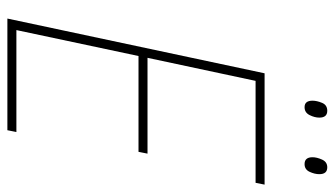

<svg xmlns="http://www.w3.org/2000/svg" viewBox="-218 -710 928 533"><g transform="rotate(90 246.5 -444.0)"><path d="M32 0 184 -714H493L488 -689H205L141 -389H407L402 -364H136L64 -25H347L342 0ZM436 -825Q417 -825 417 -847Q417 -859 423.5 -873.5Q430 -888 445 -888Q464 -888 464 -866Q464 -853 457.5 -839Q451 -825 436 -825ZM278 -825Q260 -825 260 -847Q260 -859 266 -873.5Q272 -888 288 -888Q307 -888 307 -866Q307 -853 300 -839Q293 -825 278 -825Z"/></g></svg>

Font: Noto Sans SemiCondensed Thin
Style: Italic
Weight: 100
Width: 4
Italic angle: -12°
Designer: Monotype Design Team
Foundry: Monotype Imaging Inc.
Version: Version 2.013; ttfautohint (v1.8.4.7-5d5b)